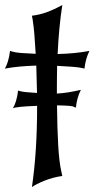

<svg xmlns="http://www.w3.org/2000/svg" viewBox="-44 -758 383 778"><path d="M85.4 0Q96.2 -73.7 101.3 -155.3Q106.4 -236.8 106.4 -328.1V-329.1Q22.9 -326.2 8.3 -319.3Q15.1 -330.1 20.8 -348.4Q26.4 -366.7 29.3 -391.1L37.1 -388.7Q51.8 -384.3 106 -381.3L103 -492.2Q67.9 -491.2 36.4 -488.3Q4.9 -485.4 -24.4 -480Q-17.6 -490.7 -12 -509Q-6.3 -527.3 -3.4 -551.8L4.4 -549.3Q18.6 -544.9 42.5 -543.2Q66.4 -541.5 100.6 -540Q98.1 -585.4 95.2 -619.6Q92.3 -653.8 88.4 -677.7L85.4 -694.3Q115.2 -697.8 144.8 -708.3Q174.3 -718.8 208.5 -737.8Q194.8 -650.9 189.5 -539.1Q226.6 -540 258.5 -543.2Q290.5 -546.4 318.4 -551.8Q302.2 -518.6 298.3 -480L290.5 -481.9Q273.9 -485.8 248 -487.5Q222.2 -489.3 187.5 -491.2Q187 -469.2 186.8 -447.3Q186.5 -425.3 186.5 -401.9V-378.9Q208.5 -379.9 232.7 -383.8Q256.8 -387.7 283.7 -394Q267.1 -360.4 263.7 -322.3L255.9 -324.2Q255.9 -330.1 187 -331.1Q188 -234.9 191.9 -168.2Q195.8 -101.6 204.6 -62.5L208.5 -44.9Q189.9 -42.5 171.1 -37.4Q152.3 -32.2 135.7 -25.6Q119.1 -19 106 -12.2Q92.8 -5.4 85.4 0Z"/></svg>

Font: MedievalSharp
Style: Regular
Weight: 500
Version: Version 1.0